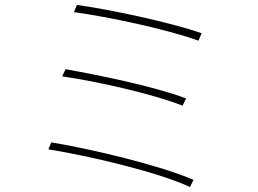

<svg xmlns="http://www.w3.org/2000/svg" viewBox="-20 -751 1040 774"><path d="M290 -731 278 -702C413 -684 654 -633 780 -587L793 -617C667 -661 418 -714 290 -731ZM244 -472 231 -443C366 -424 598 -372 716 -325L730 -354C606 -402 375 -449 244 -472ZM187 -177 175 -149C337 -123 616 -58 746 3L760 -26C624 -85 350 -150 187 -177Z"/></svg>

Font: Noto Sans CJK SC Thin
Style: Regular
Weight: 100
Designer: Ryoko NISHIZUKA 西塚涼子 (kana, bopomofo & ideographs); Paul D. Hunt (Latin, Greek & Cyrillic); Sandoll Communications 산돌커뮤니
Foundry: Adobe
Version: Version 2.004;hotconv 1.0.118;makeotfexe 2.5.65603